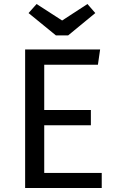

<svg xmlns="http://www.w3.org/2000/svg" viewBox="-20 -935 580 955"><path d="M200 -613V-388H432V-312H200V-75H486V0H105V-689H478L467 -613ZM289 -833 415 -915 454 -870 319 -759H258L122 -870L162 -915Z"/></svg>

Font: Feura Sans
Style: Regular
Weight: 400
Designer: Carrois Corporate & Edenspiekermann
Foundry: Carrois Corporate GbR & Edenspiekermann AG
Version: Version 1.001